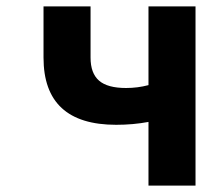

<svg xmlns="http://www.w3.org/2000/svg" viewBox="-20 -580 652 600"><path d="M444 0V-199Q396 -190 343 -190Q116 -190 116 -400V-560H263V-400Q263 -351 289.5 -328Q316 -305 374 -305Q410 -305 444 -314V-560H591V0Z"/></svg>

Font: NotoSansHansBold
Style: Bold
Weight: 700
Designer: Ryoko NISHIZUKA  (kana & ideographs); Paul D. Hunt (Latin, Greek & Cyrillic); Wenlong ZHANG  (bopomofo); Sandoll Communi
Foundry: Adobe Systems Incorporated
Version: Version 1.00;December 8, 2021;FontCreator 13.0.0.2675 64-bit